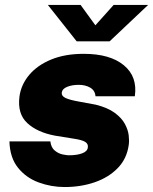

<svg xmlns="http://www.w3.org/2000/svg" viewBox="-20 -744 617 774"><path d="M240.5 10Q186.5 10 136 -8.5Q85.5 -27 52.8 -67.5Q20 -108 18 -174H183Q186 -149 200.8 -137Q215.5 -125 232.2 -121.5Q249 -118 257.5 -118Q290 -118 311 -125.8Q332 -133.5 334 -149Q336.5 -163.5 323.8 -171.8Q311 -180 277 -185L202.5 -197Q130 -210.5 89.8 -248Q49.5 -285.5 58.5 -355Q65 -403 97.8 -442Q130.5 -481 186.2 -504Q242 -527 317.5 -527Q423.5 -527 479.2 -481Q535 -435 523.5 -356H365Q363 -379.5 343.5 -390.8Q324 -402 297.5 -402Q270.5 -402 250.8 -394Q231 -386 229 -371Q227 -357.5 243.8 -349.2Q260.5 -341 301 -334L366 -322Q414 -310 442 -289.5Q470 -269 483 -245.2Q496 -221.5 498.8 -198.8Q501.5 -176 499 -160Q491.5 -104.5 455 -66.8Q418.5 -29 362.5 -9.5Q306.5 10 240.5 10ZM289 -577.5 173 -724H305L364.5 -642L438 -724H577L422 -577.5Z"/></svg>

Font: Public Sans Thin Black
Style: Italic
Weight: 900
Italic angle: -8°
Version: Version 2.001